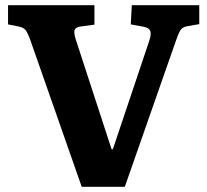

<svg xmlns="http://www.w3.org/2000/svg" viewBox="-20 -720 799 740"><path d="M295 0 96 -568Q85 -597 77.5 -605.5Q70 -614 51 -618L11 -626V-700H344V-625L292 -618Q274 -616 268.5 -606.5Q263 -597 272 -568L410 -145H415L555 -562Q564 -589 559 -601Q554 -613 533 -617L484 -626L488 -700H748V-627L702 -619Q685 -616 677.5 -606.5Q670 -597 658 -563L461 0Z"/></svg>

Font: Literata
Style: Bold
Weight: 700
Designer: Latin by Veronika Burian and Jose Scaglione. Greek by Irene Vlachou. Cyrillic by Vera Evstafieva.
Foundry: TypeTogether
Version: Version 3.103; ttfautohint (v1.8.4.7-5d5b);gftools[0.9.29]